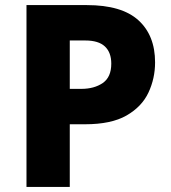

<svg xmlns="http://www.w3.org/2000/svg" viewBox="-20 -734 670 754"><path d="M321 -714Q458 -714 523.5 -654.5Q589 -595 589 -489Q589 -426 563 -370.5Q537 -315 477 -280.5Q417 -246 314 -246H254V0H84V-714ZM315 -575H254V-385H299Q350 -385 383.5 -408Q417 -431 417 -484Q417 -528 392 -551.5Q367 -575 315 -575Z"/></svg>

Font: Noto Sans Sinhala UI ExtraBold
Style: Regular
Weight: 800
Designer: Jelle Bosma - Monotype Design Team
Foundry: Monotype Imaging Inc.
Version: Version 2.006; ttfautohint (v1.8.4.7-5d5b)